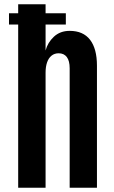

<svg xmlns="http://www.w3.org/2000/svg" viewBox="-20 -887 538 907"><path d="M65.9 0V-866.7H195.3V-648.4Q205.1 -686 234.6 -713.6Q264.2 -741.2 309.1 -741.2Q373 -741.2 405.5 -699Q438 -656.7 438 -576.7V0H309.1V-564.5Q309.1 -599.6 295.7 -617.4Q282.2 -635.3 257.3 -635.3Q237.3 -635.3 223.4 -624Q209.5 -612.8 202.4 -592.3Q195.3 -571.8 195.3 -544.4V0ZM22.5 -771V-824.2H291V-771Z"/></svg>

Font: Antonio
Style: Bold
Weight: 700
Designer: Vernon Adams
Foundry: Vernon Adams
Version: Version 1.002